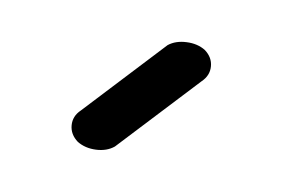

<svg xmlns="http://www.w3.org/2000/svg" viewBox="-36 -820 410 279"><g transform="rotate(10 169.0 -680.5)"><path d="M90.1 -598.9Q78.1 -607.7 77 -621.1Q75.9 -634.5 86.4 -644.5L194.1 -760Q204.6 -768.3 220.6 -769Q236.6 -769.8 248.5 -762.5Q260.5 -753.7 261.5 -740.4Q262.5 -727.1 252 -717L144.3 -601.6Q133.8 -593 117.9 -592.3Q102.1 -591.6 90.1 -598.9Z"/></g></svg>

Font: Tecnico
Style: Grueso
Weight: 700
Version: Version 1.3